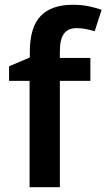

<svg xmlns="http://www.w3.org/2000/svg" viewBox="-20 -785 446 805"><path d="M104 0V-446H18V-507L105 -544V-566Q105 -671 150.5 -718Q196 -765 285 -765Q321 -765 350.5 -759Q380 -753 406 -744L377 -654Q361 -659 341.5 -663Q322 -667 301 -667Q265 -667 248 -643.5Q231 -620 231 -570V-542H359V-446H231V0Z"/></svg>

Font: Noto Sans Symbols SemiBold
Style: Regular
Weight: 600
Version: Version 2.002